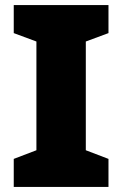

<svg xmlns="http://www.w3.org/2000/svg" viewBox="-20 -734 480 754"><path d="M406 0H34V-110L123 -144V-571L34 -604V-714H406V-604L317 -571V-144L406 -110Z"/></svg>

Font: Noto Kufi Arabic Black
Style: Regular
Weight: 900
Designer: Monotype Design Team, David Williams, Khaled Hosny
Foundry: Google LLC
Version: Version 2.109; ttfautohint (v1.8.4.7-5d5b)